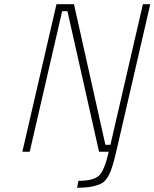

<svg xmlns="http://www.w3.org/2000/svg" viewBox="-20 -720 733 911"><path d="M86 0 248 -700H331L480 -33H504L658 -700H693L533 -7Q513 81 496.5 111Q480 141 462 150Q422 171 346 171L352 138Q424 138 450 113Q476 88 496 0H450L300 -667H275L121 0Z"/></svg>

Font: TitilliumWebThinItalic
Style: Thin Italic
Weight: 200
Italic angle: -13°
Version: Version 1.001;PS 57.000;hotconv 1.0.70;makeotf.lib2.5.55311